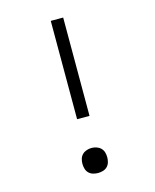

<svg xmlns="http://www.w3.org/2000/svg" viewBox="-112 -812 724 896"><g transform="rotate(-15 250.0 -363.5)"><path d="M280 -260H220V-735H280ZM250 8Q238 8 226 4.5Q214 1 205.5 -7.5Q197 -16 193.5 -28Q190 -40 190 -52Q190 -65 193.5 -76.5Q197 -88 205.5 -96.5Q214 -105 226 -109Q238 -113 250 -113Q262 -113 274 -109Q286 -105 294.5 -96.5Q303 -88 306.5 -76.5Q310 -65 310 -52Q310 -40 306.5 -28Q303 -16 294.5 -7.5Q286 1 274 4.5Q262 8 250 8Z"/></g></svg>

Font: Iosevka Fixed Light
Style: Regular
Weight: 300
Monospace: yes
Designer: Belleve Invis
Foundry: Belleve Invis
Version: Version 32.3.0